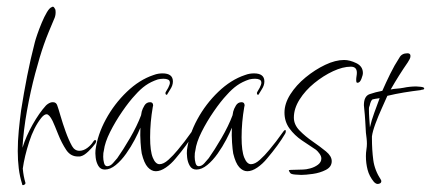

<svg xmlns="http://www.w3.org/2000/svg" viewBox="-20 -515 1286 573"><path d="M51 37Q46 39 46 34Q39 12 36 -12.5Q33 -37 33 -64Q33 -94 36 -125Q39 -156 43 -186Q51 -237 61 -288Q71 -339 84 -389Q86 -397 91.5 -413Q97 -429 104.5 -447Q112 -465 120 -478.5Q128 -492 135 -494Q136 -495 138 -495Q140 -495 142 -492Q144 -489 145 -487Q146 -484 146 -478Q146 -467 141 -457Q133 -438 125.5 -420Q118 -402 111 -382Q99 -348 85 -295.5Q71 -243 60.5 -184.5Q50 -126 47 -74Q58 -109 77.5 -143.5Q97 -178 117 -200Q123 -206 131 -209Q134 -210 138 -210Q148 -210 151 -200Q154 -192 160.5 -169.5Q167 -147 176 -122Q185 -97 195 -79Q203 -65 217 -65Q229 -65 240.5 -73.5Q252 -82 258 -92Q261 -97 264 -97Q267 -97 267 -93Q267 -91 264 -86Q256 -75 243.5 -63Q231 -51 222 -49Q220 -48 217 -48Q214 -48 212 -48Q202 -48 193.5 -52.5Q185 -57 178 -67Q164 -88 153.5 -114.5Q143 -141 137 -154Q127 -174 119 -174Q112 -174 103 -163Q81 -135 67 -91.5Q53 -48 48 -12Q49 0 51 10.5Q53 21 56 31Q56 35 51 37Z M293 -9Q280 -9 273.5 -20Q267 -31 265.5 -45Q264 -59 265 -67Q271 -113 296 -159Q321 -205 358.5 -241Q396 -277 438 -291Q446 -294 452.5 -295Q459 -296 465 -296Q496 -296 496 -272Q496 -260 488 -248L480 -235Q479 -232 477 -232Q475 -232 474 -235Q473 -238 475 -241Q477 -244 478.5 -247Q480 -250 482 -253Q487 -263 487 -268Q487 -275 481.5 -277.5Q476 -280 468 -280Q464 -280 459.5 -279.5Q455 -279 451 -278Q430 -271 414.5 -260Q399 -249 384 -232Q366 -213 345 -182.5Q324 -152 308.5 -121Q293 -90 290 -66Q288 -60 288 -47Q288 -38 290.5 -28.5Q293 -19 300 -19Q309 -19 317 -28Q325 -37 330 -43Q347 -67 368 -103Q389 -139 401 -171L403 -182Q405 -190 411 -200Q417 -210 428 -210Q437 -210 437 -200Q437 -199 436.5 -198Q436 -197 436 -196Q432 -173 430 -150.5Q428 -128 428 -105Q428 -64 436 -44.5Q444 -25 456 -25Q468 -25 482.5 -38Q497 -51 510.5 -67.5Q524 -84 531 -93L553 -123Q556 -127 558 -127Q560 -127 560 -124Q560 -119 558 -116Q548 -99 534.5 -80.5Q521 -62 504 -42Q491 -26 475 -15Q459 -4 445 -4Q432 -4 421 -16Q410 -28 403 -57Q401 -68 399.5 -89.5Q398 -111 399 -134Q393 -119 382 -98Q371 -77 356.5 -56.5Q342 -36 325.5 -22.5Q309 -9 293 -9Z M566 -9Q553 -9 546.5 -20Q540 -31 538.5 -45Q537 -59 538 -67Q544 -113 569 -159Q594 -205 631.5 -241Q669 -277 711 -291Q719 -294 725.5 -295Q732 -296 738 -296Q769 -296 769 -272Q769 -260 761 -248L753 -235Q752 -232 750 -232Q748 -232 747 -235Q746 -238 748 -241Q750 -244 751.5 -247Q753 -250 755 -253Q760 -263 760 -268Q760 -275 754.5 -277.5Q749 -280 741 -280Q737 -280 732.5 -279.5Q728 -279 724 -278Q703 -271 687.5 -260Q672 -249 657 -232Q639 -213 618 -182.5Q597 -152 581.5 -121Q566 -90 563 -66Q561 -60 561 -47Q561 -38 563.5 -28.5Q566 -19 573 -19Q582 -19 590 -28Q598 -37 603 -43Q620 -67 641 -103Q662 -139 674 -171L676 -182Q678 -190 684 -200Q690 -210 701 -210Q710 -210 710 -200Q710 -199 709.5 -198Q709 -197 709 -196Q705 -173 703 -150.5Q701 -128 701 -105Q701 -64 709 -44.5Q717 -25 729 -25Q741 -25 755.5 -38Q770 -51 783.5 -67.5Q797 -84 804 -93L826 -123Q829 -127 831 -127Q833 -127 833 -124Q833 -119 831 -116Q821 -99 807.5 -80.5Q794 -62 777 -42Q764 -26 748 -15Q732 -4 718 -4Q705 -4 694 -16Q683 -28 676 -57Q674 -68 672.5 -89.5Q671 -111 672 -134Q666 -119 655 -98Q644 -77 629.5 -56.5Q615 -36 598.5 -22.5Q582 -9 566 -9Z M879 7Q875 7 861.5 6Q848 5 846 1Q846 1 844 -2L842 -6Q842 -8 848 -8Q858 -8 866.5 -8.5Q875 -9 884 -9Q893 -9 906 -12.5Q919 -16 929 -23.5Q939 -31 939 -42Q939 -49 933.5 -56.5Q928 -64 923 -68Q903 -81 881 -96Q859 -111 844 -131.5Q829 -152 829 -179Q829 -206 846.5 -233.5Q864 -261 892 -284Q920 -307 950.5 -321.5Q981 -336 1007 -336Q1024 -336 1043.5 -326.5Q1063 -317 1063 -297Q1063 -291 1058.5 -279.5Q1054 -268 1047 -268Q1044 -268 1043.5 -271Q1043 -274 1043 -276Q1043 -282 1044 -287.5Q1045 -293 1045 -298Q1045 -316 1027 -316Q1003 -316 974 -302.5Q945 -289 918 -267Q891 -245 874 -218Q857 -191 857 -164Q857 -143 874 -125.5Q891 -108 913.5 -92.5Q936 -77 953 -63Q970 -49 970 -34Q970 -17 952.5 -8Q935 1 913.5 4Q892 7 879 7Z M1107 34Q1102 34 1096 28Q1082 11 1077 -8.5Q1072 -28 1072 -49Q1072 -59 1073.5 -68.5Q1075 -78 1075 -86Q1075 -94 1074 -102.5Q1073 -111 1072 -119Q1071 -136 1070 -154Q1069 -172 1067 -190Q1067 -193 1066.5 -195.5Q1066 -198 1066 -201Q1066 -228 1083 -234Q1100 -240 1121 -244Q1132 -269 1144.5 -294.5Q1157 -320 1172 -343Q1179 -356 1196 -356Q1205 -356 1205 -348Q1205 -343 1202.5 -338.5Q1200 -334 1197 -329Q1170 -290 1146 -248Q1156 -250 1164.5 -250.5Q1173 -251 1184 -253Q1193 -255 1203 -256Q1213 -257 1222 -257Q1224 -257 1235 -256Q1246 -255 1246 -251Q1246 -248 1241.5 -247.5Q1237 -247 1235 -246Q1210 -243 1185.5 -239Q1161 -235 1136 -229Q1130 -215 1119.5 -192Q1109 -169 1100.5 -146Q1092 -123 1090 -108V-102Q1090 -68 1094 -37.5Q1098 -7 1117 22Q1117 23 1117.5 23.5Q1118 24 1118 25Q1118 30 1114.5 32Q1111 34 1107 34ZM1084 -135Q1089 -157 1097 -178.5Q1105 -200 1113 -222Q1098 -220 1092.5 -218.5Q1087 -217 1083 -199Q1081 -196 1081 -190Q1081 -176 1082 -162.5Q1083 -149 1084 -135Z"/></svg>

Font: Fuggles
Style: Regular
Weight: 400
Designer: Rob Leuschke
Foundry: Robert E. Leuschke
Version: Version 1.100; ttfautohint (v1.8.3)